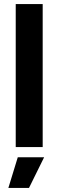

<svg xmlns="http://www.w3.org/2000/svg" viewBox="-20 -720 286 940"><path d="M57 0V-700H189V0ZM21 200 67 50H196L122 200Z"/></svg>

Font: Figtree
Style: Bold
Weight: 700
Designer: Erik Kennedy
Foundry: Erik Kennedy
Version: Version 2.001;gftools[0.9.30]